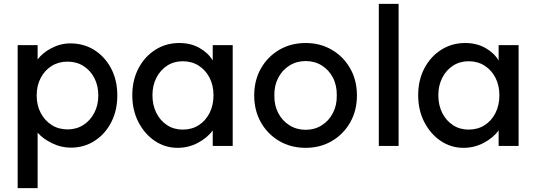

<svg xmlns="http://www.w3.org/2000/svg" viewBox="-20 -760 2793 1000"><path d="M72 220V-525H176V-450Q200 -484 247.5 -509Q295 -534 346 -534Q417 -534 472 -499Q527 -464 559 -403Q591 -342 591 -263Q591 -185 559.5 -123.5Q528 -62 473 -26.5Q418 9 349 9Q298 9 251 -14Q204 -37 176 -69V220ZM332 -86Q378 -86 414 -109Q450 -132 471 -172Q492 -212 492 -263Q492 -314 471.5 -353.5Q451 -393 415 -416Q379 -439 332 -439Q285 -439 249 -416.5Q213 -394 192 -354Q171 -314 171 -263Q171 -212 192 -172Q213 -132 249 -109Q285 -86 332 -86Z M905 10Q840 10 786.5 -26Q733 -62 701 -124Q669 -186 669 -264Q669 -343 701.5 -404.5Q734 -466 789.5 -501Q845 -536 914 -536Q973 -536 1018.5 -510.5Q1064 -485 1088 -445V-525H1192V0H1088V-81Q1061 -43 1011.5 -16.5Q962 10 905 10ZM932 -85Q979 -85 1015 -108Q1051 -131 1071.5 -171.5Q1092 -212 1092 -264Q1092 -315 1071.5 -355Q1051 -395 1015 -418Q979 -441 932 -441Q886 -441 850.5 -418Q815 -395 794.5 -355Q774 -315 774 -264Q774 -212 794.5 -171.5Q815 -131 850.5 -108Q886 -85 932 -85Z M1572 10Q1495 10 1434.5 -25.5Q1374 -61 1339 -122.5Q1304 -184 1304 -263Q1304 -342 1339 -403.5Q1374 -465 1434.5 -500.5Q1495 -536 1572 -536Q1648 -536 1708.5 -500.5Q1769 -465 1804 -403.5Q1839 -342 1839 -263Q1839 -184 1804 -122.5Q1769 -61 1708.5 -25.5Q1648 10 1572 10ZM1572 -84Q1619 -84 1656 -107.5Q1693 -131 1714 -171.5Q1735 -212 1734 -263Q1735 -315 1714 -355.5Q1693 -396 1656 -419Q1619 -442 1572 -442Q1525 -442 1487.5 -418.5Q1450 -395 1429 -354.5Q1408 -314 1409 -263Q1408 -212 1429 -171.5Q1450 -131 1487.5 -107.5Q1525 -84 1572 -84Z M1953 0V-740H2056V0Z M2394 10Q2329 10 2275.5 -26Q2222 -62 2190 -124Q2158 -186 2158 -264Q2158 -343 2190.5 -404.5Q2223 -466 2278.5 -501Q2334 -536 2403 -536Q2462 -536 2507.5 -510.5Q2553 -485 2577 -445V-525H2681V0H2577V-81Q2550 -43 2500.5 -16.5Q2451 10 2394 10ZM2421 -85Q2468 -85 2504 -108Q2540 -131 2560.5 -171.5Q2581 -212 2581 -264Q2581 -315 2560.5 -355Q2540 -395 2504 -418Q2468 -441 2421 -441Q2375 -441 2339.5 -418Q2304 -395 2283.5 -355Q2263 -315 2263 -264Q2263 -212 2283.5 -171.5Q2304 -131 2339.5 -108Q2375 -85 2421 -85Z"/></svg>

Font: Lexend Deca
Style: Regular
Weight: 400
Designer: Bonnie Shaver-Troup, Thomas Jockin
Foundry: Lexend
Version: Version 1.008; ttfautohint (v1.8.4.7-5d5b)